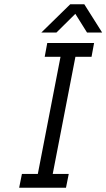

<svg xmlns="http://www.w3.org/2000/svg" viewBox="-20 -882 500 902"><path d="M149 -20 273 -660H343L219 -20ZM70 0 83 -65H303L290 0ZM190 -615 202 -680H422L410 -615ZM174 -729 310 -862H376L460 -729H389L327 -828H345L245 -729Z"/></svg>

Font: Teachers
Style: Italic
Weight: 400
Italic angle: -11°
Designer: Alfredo Marco Pradil, Chank Diesel
Version: Version 1.001